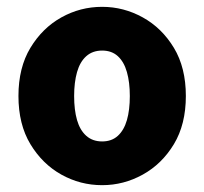

<svg xmlns="http://www.w3.org/2000/svg" viewBox="-20 -530 598 562"><path d="M279 12Q215 12 159.5 -19Q104 -50 69 -108Q34 -166 34 -249Q34 -332 69 -390Q104 -448 159.5 -479Q215 -510 279 -510Q342 -510 398 -479Q454 -448 489 -390Q524 -332 524 -249Q524 -166 489 -108Q454 -50 398 -19Q342 12 279 12ZM279 -116Q307 -116 325 -132.5Q343 -149 351.5 -178.5Q360 -208 360 -249Q360 -289 351.5 -319Q343 -349 325 -365.5Q307 -382 279 -382Q251 -382 232.5 -365.5Q214 -349 205.5 -319Q197 -289 197 -249Q197 -208 205.5 -178.5Q214 -149 232.5 -132.5Q251 -116 279 -116Z"/></svg>

Font: Source Sans 3 ExtraBold
Style: Regular
Weight: 800
Designer: Paul D. Hunt
Foundry: Adobe
Version: Version 3.052;hotconv 1.1.0;makeotfexe 2.6.0